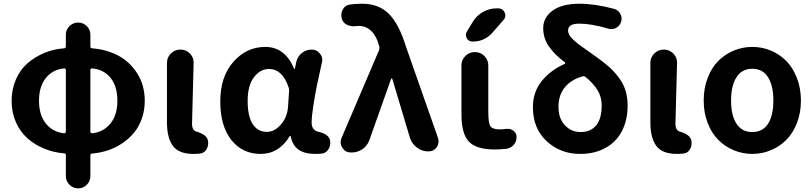

<svg xmlns="http://www.w3.org/2000/svg" viewBox="-20 -832 4464 1055"><path d="M486.3 -456.1Q482.4 -457 479.5 -454.1Q476.6 -451.2 476.6 -447.3V-108.4Q476.6 -104.5 479.5 -102.1Q482.4 -99.6 486.3 -99.6Q548.8 -106.4 586.9 -153.3Q625 -200.2 625 -278.3Q625 -357.4 587.9 -403.8Q550.8 -450.2 486.3 -456.1ZM332 -99.6Q335.9 -99.6 338.9 -102.1Q341.8 -104.5 341.8 -108.4V-447.3Q341.8 -451.2 338.9 -454.1Q335.9 -457 332 -456.1Q269.5 -450.2 231.9 -403.3Q194.3 -356.4 194.3 -278.3Q194.3 -200.2 231.9 -153.3Q269.5 -106.4 332 -99.6ZM476.6 -640.6V-577.1Q476.6 -567.4 486.3 -566.4Q564.5 -560.5 628.9 -526.9Q693.4 -493.2 734.4 -428.2Q775.4 -363.3 775.4 -278.3Q775.4 -226.6 759.8 -181.6Q744.1 -136.7 716.8 -103.5Q689.5 -70.3 652.8 -45.4Q616.2 -20.5 574.2 -6.3Q532.2 7.8 486.3 11.7Q476.6 11.7 476.6 21.5V135.7Q476.6 163.1 457 183.1Q437.5 203.1 409.7 203.1Q381.8 203.1 361.8 183.1Q341.8 163.1 341.8 135.7V20.5Q341.8 10.7 332 10.7Q274.4 5.9 223.1 -15.1Q171.9 -36.1 131.3 -71.8Q90.8 -107.4 67.4 -160.6Q43.9 -213.9 43.9 -277.8Q43.9 -341.8 67.4 -395.5Q90.8 -449.2 131.3 -484.4Q171.9 -519.5 223.1 -541Q274.4 -562.5 332 -566.4Q341.8 -567.4 341.8 -577.1V-640.6Q341.8 -668.9 361.8 -688.5Q381.8 -708 409.7 -708Q437.5 -708 457 -688.5Q476.6 -668.9 476.6 -640.6Z M1042 13.7Q962.9 13.7 930.2 -30.3Q897.5 -74.2 897.5 -159.2V-486.3Q897.5 -516.6 918.9 -538.1Q940.4 -559.6 971.2 -559.6Q1002 -559.6 1023.4 -538.1Q1043.9 -517.6 1043.9 -488.3L1035.2 -152.3Q1035.2 -115.2 1060.5 -108.4Q1118.2 -91.8 1123 -57.6Q1124 -51.8 1124 -45.9Q1124 -28.3 1115.2 -12.7Q1103.5 8.8 1080.1 11.7Q1063.5 13.7 1042 13.7Z M1412.1 13.7Q1311.5 13.7 1251 -63Q1190.4 -139.6 1190.4 -275.4Q1190.4 -411.1 1262.7 -492.7Q1335 -574.2 1437.5 -574.2Q1545.9 -574.2 1595.7 -455.1Q1596.7 -453.1 1598.6 -453.1Q1600.6 -453.1 1600.6 -455.1L1607.4 -489.3Q1613.3 -519.5 1637.2 -539.6Q1661.1 -559.6 1692.4 -559.6Q1720.7 -559.6 1737.3 -538.1Q1751 -522.5 1751 -502.9Q1751 -497.1 1749 -489.3Q1730.5 -407.2 1721.2 -361.8Q1711.9 -316.4 1702.1 -254.4Q1692.4 -192.4 1692.4 -158.2Q1692.4 -116.2 1730.5 -107.4Q1787.1 -95.7 1793.9 -58.6Q1794.9 -51.8 1794.9 -45.9Q1794.9 -28.3 1785.2 -12.7Q1773.4 7.8 1750 11.7Q1731.4 13.7 1711.9 13.7Q1654.3 13.7 1621.1 -9.3Q1587.9 -32.2 1577.1 -83Q1576.2 -85 1574.2 -85Q1572.3 -85 1571.3 -83Q1512.7 13.7 1412.1 13.7ZM1446.3 -107.4Q1488.3 -107.4 1522.9 -147Q1557.6 -186.5 1562.5 -242.2L1568.4 -331.1Q1569.3 -341.8 1566.4 -350.6Q1532.2 -453.1 1458 -453.1Q1410.2 -453.1 1375.5 -407.7Q1340.8 -362.3 1340.8 -277.3Q1340.8 -192.4 1368.7 -149.9Q1396.5 -107.4 1446.3 -107.4Z M2009.8 -62.5Q1998 -29.3 1968.8 -10.7Q1943.4 5.9 1913.1 5.9Q1909.2 5.9 1904.3 5.9Q1875 3.9 1860.4 -21.5Q1851.6 -35.2 1851.6 -49.8Q1851.6 -61.5 1856.4 -73.2L2062.5 -555.7Q2066.4 -565.4 2064.5 -574.2L2062.5 -582Q2048.8 -633.8 2020 -661.6Q1991.2 -689.5 1952.1 -689.5Q1942.4 -689.5 1933.6 -688.5Q1927.7 -687.5 1922.9 -687.5Q1903.3 -687.5 1885.7 -696.3Q1864.3 -707 1858.4 -729.5Q1855.5 -739.3 1855.5 -749Q1855.5 -764.6 1863.3 -779.3Q1875 -802.7 1900.4 -806.6Q1929.7 -811.5 1969.7 -811.5Q2061.5 -811.5 2117.2 -755.4Q2172.9 -699.2 2210.9 -575.2L2386.7 -74.2Q2389.6 -64.5 2389.6 -54.7Q2389.6 -38.1 2379.9 -23.4Q2363.3 0 2334 0Q2298.8 0 2271 -21Q2243.2 -42 2232.4 -75.2L2135.7 -398.4Q2134.8 -401.4 2132.3 -401.4Q2129.9 -401.4 2128.9 -398.4Z M2579.1 -713.9Q2599.6 -747.1 2634.8 -766.6Q2669.9 -786.1 2709 -786.1H2717.8Q2742.2 -786.1 2752.9 -763.7Q2756.8 -754.9 2756.8 -747.1Q2756.8 -733.4 2747.1 -722.7L2686.5 -653.3Q2642.6 -603.5 2577.1 -603.5Q2554.7 -603.5 2544.9 -622.1Q2540 -631.8 2540 -640.6Q2540 -650.4 2545.9 -659.2ZM2663.1 -217.8Q2663.1 -155.3 2674.8 -138.2Q2686.5 -121.1 2726.6 -121.1Q2745.1 -121.1 2763.7 -124Q2767.6 -124 2771.5 -124Q2788.1 -124 2801.8 -113.3Q2818.4 -100.6 2818.4 -80.1Q2818.4 -63.5 2811.5 -49.3Q2804.7 -35.2 2791.5 -25.9Q2778.3 -16.6 2762.7 -14.6Q2730.5 -10.7 2698.2 -10.7Q2597.7 -10.7 2556.6 -53.7Q2515.6 -96.7 2515.6 -204.1V-472.7Q2515.6 -502.9 2537.1 -524.4Q2558.6 -545.9 2589.4 -545.9Q2620.1 -545.9 2641.6 -524.4Q2663.1 -502.9 2663.1 -472.7Z M3170.9 -106.4Q3225.6 -106.4 3255.9 -143.1Q3286.1 -179.7 3286.1 -252Q3286.1 -299.8 3263.2 -336.9Q3240.2 -374 3197.3 -409.2Q3189.5 -415 3179.7 -412.1Q3118.2 -394.5 3083.5 -352.1Q3048.8 -309.6 3048.8 -245.1Q3048.8 -180.7 3084 -143.6Q3119.1 -106.4 3170.9 -106.4ZM3354.5 -783.2Q3377 -777.3 3388.7 -755.9Q3395.5 -743.2 3395.5 -729.5Q3395.5 -720.7 3392.6 -711.9Q3385.7 -689.5 3365.2 -678.7Q3352.5 -671.9 3338.9 -671.9Q3330.1 -671.9 3322.3 -674.8Q3228.5 -702.1 3163.1 -702.1Q3101.6 -702.1 3101.6 -665Q3101.6 -651.4 3108.9 -638.7Q3116.2 -626 3134.3 -609.9Q3152.3 -593.8 3167 -583Q3181.6 -572.3 3213.4 -550.3Q3245.1 -528.3 3261.7 -515.6Q3302.7 -486.3 3330.1 -461.4Q3357.4 -436.5 3381.3 -404.3Q3405.3 -372.1 3417 -334.5Q3428.7 -296.9 3428.7 -252Q3428.7 -172.9 3397.9 -112.8Q3367.2 -52.7 3307.6 -19.5Q3248 13.7 3167 13.7Q3059.6 13.7 2983.9 -56.2Q2908.2 -126 2908.2 -243.2Q2908.2 -326.2 2956.5 -386.2Q3004.9 -446.3 3082 -480.5Q3085 -481.4 3085.4 -484.9Q3085.9 -488.3 3083 -490.2Q3028.3 -531.2 2996.6 -576.2Q2964.8 -621.1 2964.8 -677.7Q2964.8 -735.4 3016.1 -773.4Q3067.4 -811.5 3164.1 -811.5Q3250 -811.5 3354.5 -783.2Z M3698.2 13.7Q3619.1 13.7 3586.4 -30.3Q3553.7 -74.2 3553.7 -159.2V-486.3Q3553.7 -516.6 3575.2 -538.1Q3596.7 -559.6 3627.4 -559.6Q3658.2 -559.6 3679.7 -538.1Q3700.2 -517.6 3700.2 -488.3L3691.4 -152.3Q3691.4 -115.2 3716.8 -108.4Q3774.4 -91.8 3779.3 -57.6Q3780.3 -51.8 3780.3 -45.9Q3780.3 -28.3 3771.5 -12.7Q3759.8 8.8 3736.3 11.7Q3719.7 13.7 3698.2 13.7Z M3846.7 -279.3Q3846.7 -346.7 3868.2 -403.3Q3889.6 -460 3926.8 -497.1Q3963.9 -534.2 4012.2 -554.2Q4060.5 -574.2 4113.8 -574.2Q4167 -574.2 4215.3 -554.2Q4263.7 -534.2 4300.3 -497.1Q4336.9 -460 4358.9 -403.3Q4380.9 -346.7 4380.9 -279.3Q4380.9 -211.9 4358.9 -155.8Q4336.9 -99.6 4300.3 -63Q4263.7 -26.4 4215.3 -6.3Q4167 13.7 4113.8 13.7Q4060.5 13.7 4012.2 -6.3Q3963.9 -26.4 3927.2 -63Q3890.6 -99.6 3868.7 -155.8Q3846.7 -211.9 3846.7 -279.3ZM4229.5 -279.3Q4229.5 -361.3 4200.2 -407.7Q4170.9 -454.1 4113.8 -454.1Q4056.6 -454.1 4026.9 -407.7Q3997.1 -361.3 3997.1 -279.3Q3997.1 -197.3 4026.9 -151.9Q4056.6 -106.4 4113.8 -106.4Q4170.9 -106.4 4200.2 -151.9Q4229.5 -197.3 4229.5 -279.3Z"/></svg>

Font: Gen Jyuu GothicX Bold
Style: Bold
Weight: 700
Designer: Ryoko NISHIZUKA (kana &amp; ideographs); Paul D. Hunt (Latin, Greek &amp; Cyrillic); Wenlong ZHANG (bopomofo); Sandoll C
Version: Version 1.058.20140828